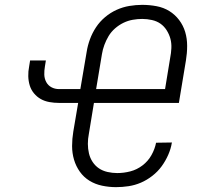

<svg xmlns="http://www.w3.org/2000/svg" viewBox="-20 -763 840 791"><path d="M458 8Q429 8 400.5 2Q372 -4 348.5 -18.5Q325 -33 309 -55.5Q293 -78 285 -105Q277 -132 277 -161.5Q277 -191 282 -221L302 -339H223Q203 -339 183.5 -342.5Q164 -346 148 -355Q132 -364 120 -378.5Q108 -393 102.5 -411Q97 -429 96.5 -449Q96 -469 100 -489L104 -514H169L165 -489Q162 -472 162.5 -455.5Q163 -439 170.5 -425Q178 -411 192 -403.5Q206 -396 223 -396H311L337 -549Q341 -575 350.5 -601Q360 -627 375.5 -650.5Q391 -674 413 -692.5Q435 -711 460.5 -722.5Q486 -734 513 -738.5Q540 -743 566 -743Q596 -743 625 -737.5Q654 -732 677.5 -717.5Q701 -703 718 -680.5Q735 -658 743 -631Q751 -604 751 -574Q751 -544 746 -514L717 -339H367L346 -211Q342 -191 342 -170.5Q342 -150 346.5 -131Q351 -112 361.5 -96Q372 -80 387.5 -69.5Q403 -59 423 -54.5Q443 -50 463 -50Q490 -50 517 -57Q544 -64 567 -81.5Q590 -99 604 -124Q618 -149 623 -175L688 -176V-175Q684 -150 673 -125Q662 -100 646 -78Q630 -56 607.5 -38.5Q585 -21 560.5 -10.5Q536 0 510 4Q484 8 458 8ZM660 -396 681 -524Q685 -544 686 -564.5Q687 -585 682 -603.5Q677 -622 666.5 -638.5Q656 -655 641 -665.5Q626 -676 606 -680.5Q586 -685 566 -685Q547 -685 527 -681.5Q507 -678 488.5 -669Q470 -660 454 -646Q438 -632 427.5 -614.5Q417 -597 410 -578Q403 -559 400 -540L376 -396Z"/></svg>

Font: Iosevka Aile Light Oblique
Style: Regular
Weight: 300
Italic angle: -9°
Designer: Belleve Invis
Foundry: Belleve Invis
Version: Version 31.1.0; ttfautohint (v1.8.4)